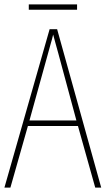

<svg xmlns="http://www.w3.org/2000/svg" viewBox="-20 -847 477 867"><path d="M410 0 332 -278H106L27 0H0L204 -715H238L437 0ZM243 -607Q237 -629 231.5 -648.5Q226 -668 220 -691Q215 -669 209 -649.5Q203 -630 197 -606L113 -303H325ZM328 -827V-803H110V-827Z"/></svg>

Font: Noto Sans Myanmar Condensed Thin
Style: Regular
Weight: 100
Width: 3
Designer: Monotype Design Team
Foundry: Monotype Imaging Inc.
Version: Version 2.107; ttfautohint (v1.8.4.7-5d5b)